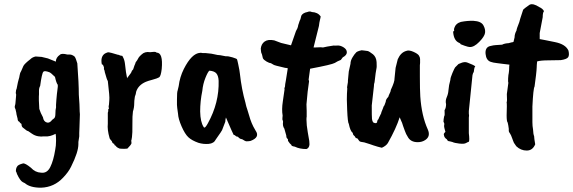

<svg xmlns="http://www.w3.org/2000/svg" viewBox="-20 -663 2669 894"><path d="M161 -195 163 -156 170 -137 180 -117Q183 -96 200 -92Q212 -90 223 -105Q229 -110 232 -112Q238 -117 238 -134.5Q238 -152 241 -163Q240 -168 242.5 -198.5Q245 -229 247.5 -245.5Q250 -262 249 -268Q242 -277 236 -305Q216 -325 209 -327Q187 -335 182 -329Q175 -322 167 -263Q161 -253 161.5 -237.5Q162 -222 161 -214ZM347 -222Q351 -172 351 -144L352 -131L350 -70Q350 -56 349 -44V-28L345 -2V8Q345 45 311 113Q299 138 274 164Q232 209 171 211Q120 211 96 190L86 185Q74 179 59 147Q59 144 54 134Q54 120 60 112Q64 104 87 98Q97 96 124 118Q144 140 171 141Q199 145 214 115Q229 85 237 35Q241 16 241 -8Q241 -32 239 -40Q212 -26 191 -28H182Q174 -26 158 -28.5Q142 -31 128 -41L109 -54Q110 -53 108 -53L103 -56L89 -67Q80 -72 80 -86Q73 -90 70 -96Q62 -99 62 -110L57 -130Q57 -135 52 -155Q47 -163 49.5 -171Q52 -179 52 -184L55 -218V-225Q52 -228 55 -244Q58 -250 58 -253Q64 -285 67 -293.5Q70 -302 71.5 -313Q73 -324 79 -333L89 -356Q95 -367 121 -387Q131 -397 146 -400L174 -398L203 -391Q204 -391 240 -376Q240 -395 259 -408Q267 -416 294 -409H303Q314 -410 327 -400Q333 -393 340 -368Q347 -275 347 -222Z M454 -364Q447 -400 469 -414Q480 -420 486.5 -419.5Q493 -419 529 -408Q534 -408 536 -406Q538 -406 542 -404Q551 -404 551 -400Q560 -385 562 -365Q566 -324 572 -298Q572 -299 573 -301Q592 -325 593 -329Q591 -331 600 -340Q607 -362 610 -367Q610 -372 619 -383Q626 -397 631 -401.5Q636 -406 639 -409Q654 -424 679 -420Q682 -420 690 -421Q706 -423 709 -418Q740 -418 733 -342Q729 -308 721 -303Q713 -298 690.5 -292Q668 -286 659 -282Q624 -267 614 -236Q613 -225 608 -213Q606 -197 605.5 -194Q605 -191 605 -182Q605 -162 599 -144Q596 -125 596.5 -83.5Q597 -42 594.5 -25Q592 -8 591 -8Q592 -3 592 -1V5Q589 13 573 29L558 30Q535 30 533 27Q523 23 518 15Q512 14 512 7Q503 5 501 -5Q490 -17 490 -21Q479 -59 482 -87V-138Q484 -144 484 -145V-154Q490 -160 486 -162V-170Q487 -171 487.5 -177Q488 -183 489 -198Q491 -211 482 -286Q478 -290 468 -327Q468 -333 464 -341V-350Q460 -362 457 -362.5Q454 -363 454 -364Z M998 -287Q997 -309 988 -320.5Q979 -332 955 -334Q948 -329 936.5 -300.5Q925 -272 922 -240Q912 -192 912 -144Q913 -95 928 -72Q930 -68 932 -69Q937 -69 948 -89Q1001 -185 998 -287ZM1029 -96 1014 -57Q1014 -55 985 -14Q976 5 951.5 7Q927 9 904 2Q873 -9 857 -24Q841 -39 825.5 -74.5Q810 -110 809 -133Q804 -166 804 -175V-199Q804 -235 807 -241Q808 -245 812 -262Q817 -304 836 -342Q873 -415 912 -417H917Q919 -416 923 -416H936Q971 -413 979 -410Q994 -406 1005 -406L1031 -401Q1043 -402 1062.5 -396Q1082 -390 1083.5 -387Q1085 -384 1089 -365Q1093 -346 1094.5 -337.5Q1096 -329 1097 -320Q1105 -247 1123 -184Q1124 -181 1125 -175Q1126 -169 1132 -151.5Q1138 -134 1141 -122Q1144 -110 1152 -90Q1158 -75 1170 -55Q1192 -24 1147 -7Q1141 -5 1126 -5Q1123 -5 1107 -15Q1097 -15 1088 -26L1080 -28Q1073 -35 1068 -35Q1066 -37 1032 -116Q1029 -105 1029 -96Z M1204 -392Q1201 -407 1200 -409Q1195 -419 1195 -427Q1195 -435 1194 -435Q1196 -458 1212 -469.5Q1228 -481 1257 -475L1289 -463L1335 -452L1358 -518Q1367 -534 1367.5 -540Q1368 -546 1371 -553Q1375 -567 1379 -574L1383 -590Q1390 -603 1411 -607Q1423 -612 1432 -607Q1459 -606 1473 -587Q1473 -582 1470 -571Q1467 -560 1465 -542L1440 -442H1448L1473 -443Q1478 -442 1484 -442Q1506 -447 1518 -448.5Q1530 -450 1534 -451Q1537 -450 1551 -451Q1565 -452 1580 -442.5Q1595 -433 1595 -419.5Q1595 -406 1576 -396L1567 -384Q1551 -378 1539 -370Q1525 -362 1424 -343L1417 -292Q1419 -287 1419 -284Q1412 -241 1407 -177Q1408 -154 1408 -146V-119Q1407 -117 1407 -106Q1407 -81 1413 -47.5Q1419 -14 1420 -7Q1421 0 1421 9Q1420 26 1407 31Q1375 31 1353 20Q1335 17 1337 12Q1330 7 1321 -7Q1321 -15 1320 -16Q1313 -19 1313 -32Q1312 -33 1311 -39L1304 -64Q1295 -76 1298 -96Q1298 -100 1295 -106V-113Q1295 -121 1296 -125Q1291 -153 1297 -191.5Q1303 -230 1305 -247Q1303 -252 1307 -260Q1307 -269 1311 -288L1320 -345Q1314 -347 1308 -347Q1255 -359 1253 -362L1241 -369Q1234 -369 1221 -376.5Q1208 -384 1204 -392Z M1717 -410Q1732 -397 1733.5 -374Q1735 -351 1732.5 -342Q1730 -333 1724 -280Q1721 -273 1721 -261L1711 -172Q1711 -119 1712 -110Q1713 -101 1716 -96Q1717 -92 1725 -90Q1733 -88 1736 -94Q1736 -103 1742 -108Q1742 -110 1755 -136Q1755 -140 1758.5 -147Q1762 -154 1763.5 -159.5Q1765 -165 1766 -167Q1770 -170 1776 -189Q1776 -200 1788 -212Q1788 -215 1798 -236L1800 -245Q1818 -283 1817 -298L1822 -347L1832 -387Q1846 -419 1872 -426Q1884 -431 1904.5 -422Q1925 -413 1930.5 -404.5Q1936 -396 1936 -388V-370L1935 -359V-305Q1935 -245 1937 -214Q1943 -124 1972 -60Q1986 -28 1960 -11Q1945 -1 1925 -1Q1891 -1 1878 -27Q1871 -37 1865 -54Q1859 -71 1857 -76Q1851 -96 1849 -98L1841 -117Q1825 -66 1786 3Q1778 16 1758 25Q1740 21 1719 14Q1706 9 1676 0Q1656 -2 1653 -6.5Q1650 -11 1648.5 -12.5Q1647 -14 1647 -15Q1644 -20 1637 -20Q1633 -29 1625 -35Q1625 -36 1622 -45Q1611 -52 1604 -87Q1599 -92 1596.5 -151.5Q1594 -211 1595.5 -226Q1597 -241 1597 -251Q1595 -255 1598 -269Q1601 -283 1600 -288L1604 -330L1612 -366Q1612 -381 1622 -397Q1632 -413 1636 -416Q1640 -424 1664 -429Q1669 -428 1677 -427.5Q1685 -427 1692 -425.5Q1699 -424 1717 -410Z M2182 -566H2185Q2220 -564 2230.5 -545.5Q2241 -527 2238.5 -510Q2236 -493 2211.5 -468Q2187 -443 2167 -444Q2161 -444 2143.5 -450Q2126 -456 2125 -457Q2124 -461 2119 -463Q2093 -473 2090 -514Q2090 -518 2096 -520Q2092 -520 2095 -532Q2102 -554 2126 -561Q2157 -567 2182 -566ZM2180 -313 2163 -146Q2163 -140 2163 -134.5Q2163 -129 2164 -125Q2163 -121 2163 -115V-43Q2167 -9 2163 -3Q2157 -1 2149 3.5Q2141 8 2118.5 5.5Q2096 3 2086 -2L2074 -5Q2064 -5 2061 -14Q2048 -22 2047 -35Q2044 -40 2054 -49Q2053 -54 2050 -63.5Q2047 -73 2048 -81Q2051 -86 2045 -96Q2045 -107 2048 -121Q2052 -125 2050 -150Q2057 -160 2057 -178Q2053 -194 2060 -210Q2067 -226 2068 -242Q2070 -267 2077 -291Q2077 -301 2086.5 -323Q2096 -345 2099 -349L2115 -365L2133 -372H2134Q2146 -376 2158 -371Q2187 -360 2193 -354Q2189 -350 2188 -342Q2187 -334 2186 -328Q2182 -323 2180 -313Z M2351 -353 2352 -362Q2331 -364 2322.5 -365.5Q2314 -367 2295 -369Q2276 -371 2265 -375Q2244 -382 2241 -411.5Q2238 -441 2260 -448Q2280 -453 2288 -453Q2296 -453 2318 -455Q2329 -461 2348 -462L2363 -466Q2363 -465 2371 -468L2376 -489Q2376 -505 2385 -521Q2385 -528 2398 -560Q2398 -564 2416 -618Q2420 -623 2446 -641Q2462 -649 2491 -630Q2507 -623 2513 -611Q2507 -605 2507 -583Q2506 -576 2493 -509V-481Q2501 -480 2519.5 -476Q2538 -472 2564 -467Q2614 -457 2627 -427Q2632 -405 2625 -396Q2618 -387 2591 -383Q2569 -382 2533.5 -382Q2498 -382 2481 -377Q2479 -359 2479 -349L2478 -334Q2478 -327 2469 -260Q2463 -251 2459 -167V-94Q2459 -76 2462 -60Q2463 -38 2467 -29Q2467 -20 2472 9Q2460 38 2432.5 38Q2405 38 2384 18L2373 2Q2370 -6 2368.5 -9Q2367 -12 2366 -16Q2359 -36 2355 -41Q2349 -49 2349 -53Q2349 -57 2349 -63Q2347 -80 2344 -92Q2339 -97 2339 -126Q2341 -179 2339 -187Q2342 -190 2340 -225L2343 -247Q2343 -251 2347 -277Q2345 -281 2346 -298.5Q2347 -316 2349 -323Q2351 -335 2351 -353Z"/></svg>

Font: Caveat Brush
Style: Regular
Weight: 400
Designer: Pablo Impallari
Foundry: Creative Lab NY
Version: Version 1.096; ttfautohint (v1.3)